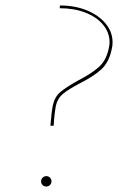

<svg xmlns="http://www.w3.org/2000/svg" viewBox="-20 -678 431 701"><path d="M199 -658Q254 -658 297.5 -640Q341 -622 366 -591.5Q391 -561 391 -523Q391 -511 388 -499Q378 -450 349 -424Q320 -398 270 -373Q230 -352 210 -335.5Q190 -319 184 -292Q178 -258 176 -219H164Q168 -269 173 -294Q180 -325 201 -342.5Q222 -360 265 -384Q312 -408 340 -432.5Q368 -457 377 -501Q380 -513 380 -524Q380 -559 356.5 -587.5Q333 -616 291.5 -632Q250 -648 198 -648ZM130 -16Q130 -24 136 -29.5Q142 -35 149 -35Q157 -35 162.5 -29.5Q168 -24 168 -16Q168 -8 162.5 -2.5Q157 3 149 3Q141 3 135.5 -2.5Q130 -8 130 -16Z"/></svg>

Font: Ysabeau Infant Hairline
Style: Italic
Weight: 100
Italic angle: -12°
Designer: Christian Thalmann (Catharsis Fonts)
Version: Version 0.003